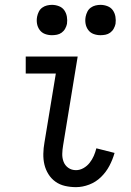

<svg xmlns="http://www.w3.org/2000/svg" viewBox="-20 -763 540 791"><path d="M293 8Q270 8 248 3Q226 -2 208.5 -14.5Q191 -27 179.5 -45.5Q168 -64 163 -85Q158 -106 158.5 -129.5Q159 -153 163 -175L210 -460H86V-530H300L240 -164Q237 -147 236.5 -129.5Q236 -112 242 -96.5Q248 -81 261.5 -71.5Q275 -62 293 -62Q309 -62 324 -70.5Q339 -79 349.5 -92.5Q360 -106 366.5 -121Q373 -136 377 -152L452 -133Q444 -105 430.5 -79.5Q417 -54 396 -33.5Q375 -13 347.5 -2.5Q320 8 293 8ZM394 -618Q379 -618 365.5 -623Q352 -628 343.5 -639.5Q335 -651 332.5 -665.5Q330 -680 333 -695Q335 -705 340 -715Q345 -725 354 -731.5Q363 -738 373.5 -740.5Q384 -743 394 -743Q409 -743 423 -737.5Q437 -732 445 -720.5Q453 -709 455.5 -694.5Q458 -680 456 -665Q454 -655 448.5 -645Q443 -635 434 -628.5Q425 -622 414.5 -620Q404 -618 394 -618ZM194 -618Q179 -618 165.5 -623Q152 -628 143.5 -639.5Q135 -651 132.5 -665.5Q130 -680 133 -695Q135 -705 140 -715Q145 -725 154 -731.5Q163 -738 173.5 -740.5Q184 -743 194 -743Q209 -743 223 -737.5Q237 -732 245 -720.5Q253 -709 255.5 -694.5Q258 -680 256 -665Q254 -655 248.5 -645Q243 -635 234 -628.5Q225 -622 214.5 -620Q204 -618 194 -618Z"/></svg>

Font: Iosevka Slab
Style: Italic
Weight: 400
Italic angle: -9°
Monospace: yes
Designer: Belleve Invis
Foundry: Belleve Invis
Version: Version 11.1.0; ttfautohint (v1.8.3)